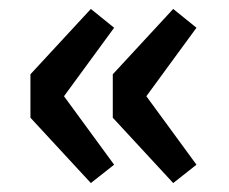

<svg xmlns="http://www.w3.org/2000/svg" viewBox="-20 -467 512 429"><path d="M183 -58 48 -204V-301L183 -447L235 -405L123 -252L235 -99ZM367 -58 232 -204V-301L367 -447L419 -405L307 -252L419 -99Z"/></svg>

Font: Assistant
Style: Bold
Weight: 700
Designer: Hebrew By Ben Nathan, Latin by Paul Hunt
Version: Version 3.000